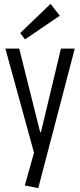

<svg xmlns="http://www.w3.org/2000/svg" viewBox="-20 -793 417 999"><path d="M109 172 165 -27 162 20 8 -540H80L189 -105H193L297 -540H369L179 186ZM291 -711 110 -588 85 -621 243 -773Z"/></svg>

Font: Pathway Extreme Condensed Light
Style: Regular
Weight: 300
Width: 3
Version: Version 1.001;gftools[0.9.26]